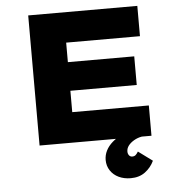

<svg xmlns="http://www.w3.org/2000/svg" viewBox="-60 -756 952 1029"><g transform="rotate(-5 416.0 -241.5)"><path d="M130 0V-700H717V-537H320V-163H732V0ZM230 -278V-432H677V-278ZM602 217Q566 217 537.5 203.5Q509 190 492.5 165Q476 140 476 108Q476 82 488 58Q500 34 523 14Q546 -6 577.5 -22Q609 -38 648 -49L680 0Q657 4 637.5 15.5Q618 27 607 41.5Q596 56 596 73Q596 85 602.5 93.5Q609 102 620 102Q631 102 638 96Q645 90 652 78L728 134Q711 170 679.5 193.5Q648 217 602 217Z"/></g></svg>

Font: Lexend Giga ExtraBold
Style: Regular
Weight: 800
Designer: Bonnie Shaver-Troup, Thomas Jockin
Foundry: Lexend
Version: Version 1.007